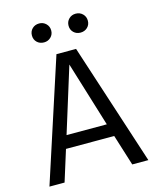

<svg xmlns="http://www.w3.org/2000/svg" viewBox="-130 -986 875 1075"><g transform="rotate(-15 307.5 -448.5)"><path d="M501 0 444.6 -180H165.1L108.7 0H21L250.8 -706.2H364.6L594.4 0ZM305.6 -631.3 188.2 -253.8H421.5ZM145.1 -842.1Q145.1 -866.2 161 -881.8Q176.9 -897.4 201.5 -897.4Q224.6 -897.4 240.8 -881.5Q256.9 -865.6 256.9 -842.1Q256.9 -819 240.8 -803.3Q224.6 -787.7 201.5 -787.7Q176.9 -787.7 161 -803.1Q145.1 -818.5 145.1 -842.1ZM357.4 -842.1Q357.4 -865.6 373.3 -881.5Q389.2 -897.4 412.8 -897.4Q436.9 -897.4 453.1 -881.5Q469.2 -865.6 469.2 -842.1Q469.2 -818.5 453.1 -803.1Q436.9 -787.7 412.8 -787.7Q389.2 -787.7 373.3 -803.1Q357.4 -818.5 357.4 -842.1Z"/></g></svg>

Font: Fira Code Fixed
Style: Regular
Weight: 400
Monospace: yes
Designer: Carrois Corporate, Edenspiekermann AG, Nikita Prokopov
Foundry: Carrois Corporate, Edenspiekermann AG, Nikita Prokopov
Version: Version 5.002